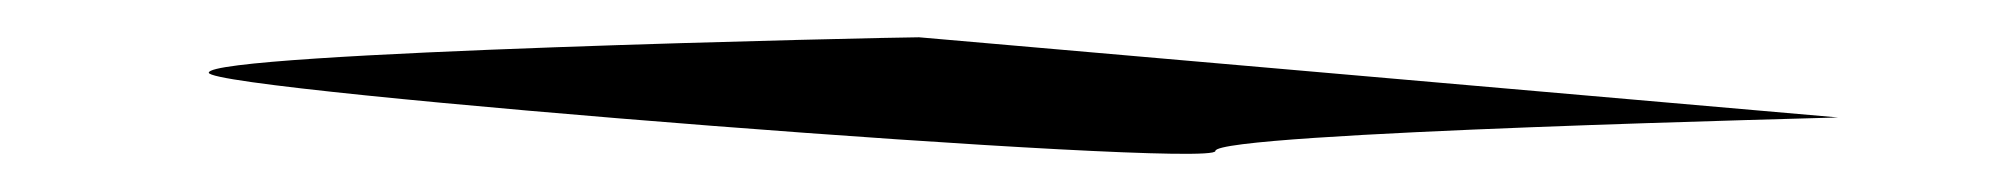

<svg xmlns="http://www.w3.org/2000/svg" viewBox="-20 17 1074 103"><path d="M92 56C92 66 632 108 632 98C632 88 973 80 966 80L473 37C459 37 92 45 92 56Z"/></svg>

Font: Ampere
Style: SCUltExt
Weight: 400
Version: Version 1